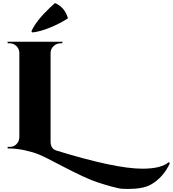

<svg xmlns="http://www.w3.org/2000/svg" viewBox="-20 -974 1135 1260"><path d="M193 -761 186 -768Q215 -836 310 -926Q326 -941 341 -954Q405 -927 426 -854Q376 -821 311 -794Q246 -767 193 -761ZM914 133Q1039 133 1087 90L1095 97Q1051 192 969 238Q918 266 819 266Q809 266 784.5 265Q760 264 705.5 248.5Q651 233 614 220.5Q577 208 521 182Q451 149 387 115.5Q323 82 293.5 67Q264 52 232 38.5Q200 25 144 12.5Q88 0 30 0V-10H43Q79 -10 98 -41Q106 -55 107 -73V-627Q106 -654 87.5 -672Q69 -690 43 -690H30V-700H389V-690H380Q351 -690 332 -672Q313 -654 312 -627V-45Q312 2 350 14Q737 133 914 133Z"/></svg>

Font: Cinzel Decorative Black
Style: Regular
Weight: 900
Designer: Natanael Gama
Version: Version 1.002;PS 001.002;hotconv 1.0.56;makeotf.lib2.0.21325